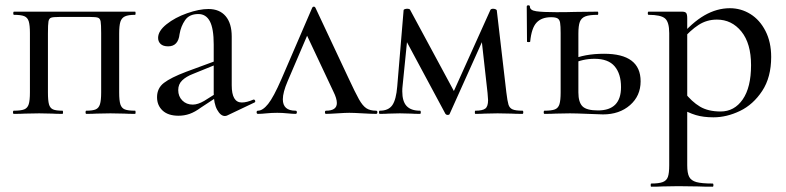

<svg xmlns="http://www.w3.org/2000/svg" viewBox="-20 -430 2967 725"><path d="M490 0Q464 0 450 -1L397 -2L344 -1Q330 0 306 0Q303 0 303 -6Q303 -12 306 -12Q330 -12 341.5 -17Q353 -22 357.5 -36.5Q362 -51 362 -81V-305Q362 -338 360 -349Q358 -360 350.5 -363Q343 -366 320 -366H204Q180 -366 172.5 -363Q165 -360 163 -349Q161 -338 161 -303V-81Q161 -50 165 -36Q169 -22 180 -17Q191 -12 216 -12Q218 -12 218 -6Q218 0 216 0Q191 0 177 -1L128 -2L74 -1Q59 0 32 0Q29 0 29 -6Q29 -12 32 -12Q59 -12 71.5 -17Q84 -22 88.5 -36.5Q93 -51 93 -81V-305Q93 -335 88.5 -349.5Q84 -364 71.5 -369Q59 -374 33 -374Q30 -374 30 -380Q30 -386 33 -386H490Q492 -386 492 -380Q492 -374 490 -374Q464 -374 451.5 -368Q439 -362 434.5 -347.5Q430 -333 430 -303V-81Q430 -50 434.5 -36Q439 -22 451 -17Q463 -12 490 -12Q492 -12 492 -6Q492 0 490 0Z M829 8Q813 8 800 -15.5Q787 -39 787 -79V-262Q787 -322 772.5 -349.5Q758 -377 729 -377Q695 -377 679 -354Q663 -331 658 -301Q653 -255 615 -255Q596 -255 586.5 -264Q577 -273 577 -287Q577 -313 609 -338.5Q641 -364 686.5 -380Q732 -396 767 -396Q809 -396 832 -369Q855 -342 855 -292V-108Q855 -43 893 -43Q912 -43 937 -54H938Q942 -54 943.5 -49.5Q945 -45 941 -43L838 6Q834 8 829 8ZM573 -63Q573 -97 599 -117Q625 -137 683 -159L797 -201L800 -188L709 -151Q683 -141 668 -126.5Q653 -112 653 -90Q653 -66 668.5 -50.5Q684 -35 708 -35Q727 -35 751 -49L810 -86L812 -72L739 -24Q716 -7 696 0Q676 7 654 7Q615 7 594 -12.5Q573 -32 573 -63Z M954 -12Q972 -12 992.5 -37.5Q1013 -63 1043 -132L1159 -401Q1161 -405 1165 -405Q1169 -405 1171 -401L1295 -137Q1322 -79 1335.5 -55Q1349 -31 1363 -21.5Q1377 -12 1400 -12Q1405 -12 1405 -6Q1405 0 1400 0Q1383 0 1349 -2Q1315 -4 1299 -4Q1284 -4 1254 -2Q1224 0 1211 0Q1207 0 1207 -6Q1207 -12 1211 -12Q1252 -12 1252 -41Q1252 -58 1239 -84L1134 -307L1164 -352L1066 -123Q1048 -81 1048 -55Q1048 -12 1096 -12Q1101 -12 1101 -6Q1101 0 1096 0Q1085 0 1065 -2Q1045 -4 1027 -4Q1006 -4 986 -2Q968 0 954 0Q949 0 949 -6Q949 -12 954 -12Z M1953 0Q1926 0 1911 -1L1859 -2L1810 -1Q1798 0 1775 0Q1773 0 1773 -6Q1773 -12 1775 -12Q1802 -12 1812.5 -20Q1823 -28 1823 -52Q1823 -59 1821 -79L1797 -294L1833 -345L1678 0Q1677 4 1670 4Q1665 4 1662 0L1509 -285L1522 -323L1500 -104Q1499 -97 1499 -85Q1499 -47 1515.5 -29.5Q1532 -12 1566 -12Q1569 -12 1569 -6Q1569 0 1566 0Q1544 0 1532 -1L1490 -2L1448 -1Q1436 0 1414 0Q1411 0 1411 -6Q1411 -12 1414 -12Q1447 -12 1461.5 -33Q1476 -54 1480 -104L1504 -391Q1504 -394 1508.5 -395.5Q1513 -397 1518 -397Q1525 -397 1528 -394L1700 -75L1682 -60L1832 -393Q1835 -397 1841 -397Q1847 -397 1851.5 -395Q1856 -393 1856 -390L1892 -81Q1896 -48 1900 -35Q1904 -22 1915.5 -17Q1927 -12 1953 -12Q1956 -12 1956 -6Q1956 0 1953 0Z M1982 -273Q1982 -271 1976 -271Q1970 -271 1970 -273L1969 -405Q1969 -410 1975 -410Q1981 -410 1981 -405Q1981 -391 2005 -387.5Q2029 -384 2081 -384Q2124 -384 2151 -385L2237 -386Q2239 -386 2239 -380Q2239 -374 2237 -374Q2205 -374 2190 -368Q2175 -362 2169.5 -347.5Q2164 -333 2164 -303V-81Q2164 -44 2179.5 -28.5Q2195 -13 2238 -13Q2325 -13 2325 -101Q2325 -151 2301 -179.5Q2277 -208 2225 -208Q2180 -208 2141 -189L2136 -204Q2187 -227 2261 -227Q2399 -227 2399 -123Q2399 -68 2359 -33Q2319 2 2257 2L2201 0Q2153 -2 2132 -2L2078 -1Q2063 0 2036 0Q2033 0 2033 -6Q2033 -12 2036 -12Q2063 -12 2075.5 -17Q2088 -22 2092.5 -36.5Q2097 -51 2097 -81V-305Q2097 -332 2095 -344Q2093 -356 2085.5 -360.5Q2078 -365 2061 -365Q2025 -365 2006 -344.5Q1987 -324 1982 -273Z M2439 263Q2468 263 2482.5 257.5Q2497 252 2502 238Q2507 224 2507 194V-305Q2507 -347 2491 -360.5Q2475 -374 2429 -374Q2426 -374 2426 -380Q2426 -386 2429 -386H2555Q2567 -386 2571 -381Q2575 -376 2575 -361V194Q2575 224 2582.5 238Q2590 252 2609.5 257.5Q2629 263 2671 263Q2674 263 2674 269Q2674 275 2671 275Q2636 275 2616 274L2541 273L2481 274Q2466 275 2439 275Q2437 275 2437 269Q2437 263 2439 263ZM2542 -25 2564 -82Q2592 -46 2623 -27.5Q2654 -9 2701 -9Q2753 -9 2784.5 -54.5Q2816 -100 2816 -184Q2816 -266 2779.5 -311Q2743 -356 2687 -356Q2649 -356 2618 -336Q2587 -316 2553 -277L2543 -286Q2593 -345 2640 -372Q2687 -399 2736 -399Q2778 -399 2813.5 -377Q2849 -355 2870.5 -313Q2892 -271 2892 -215Q2892 -138 2858 -86.5Q2824 -35 2774 -11Q2724 13 2674 13Q2636 13 2607.5 4.5Q2579 -4 2542 -25Z"/></svg>

Font: Cormorant Garamond Medium
Style: Regular
Weight: 500
Designer: Christian Thalmann (Catharsis Fonts)
Foundry: Catharsis Fonts
Version: Version 4.000